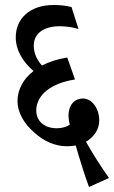

<svg xmlns="http://www.w3.org/2000/svg" viewBox="-20 -652 456 768"><path d="M336 96 416 60C385 17 348 -42 324 -85C353 -102 377 -132 377 -170C377 -219 347 -258 312 -258C281 -258 254 -236 254 -188C254 -179 256 -164 259 -153C245 -144 227 -139 207 -139C158 -139 125 -167 125 -210C125 -270 181 -319 280 -334L249 -422C211 -416 177 -405 148 -390C132 -407 115 -435 115 -469C115 -521 159 -547 218 -547C245 -547 273 -543 294 -536L266 -624C242 -630 218 -632 194 -632C100 -632 43 -578 43 -503C43 -450 73 -403 114 -368C74 -337 50 -295 50 -247C50 -203 76 -157 117 -122C156 -86 202 -67 247 -67C258 -67 271 -68 283 -70C296 -23 320 53 336 96Z"/></svg>

Font: Noto Serif Devanagari ExtraCondensed Medium
Style: Regular
Weight: 500
Width: 2
Designer: Universal Thirst, Indian Type Foundry and the Monotype Design Team
Foundry: Monotype Imaging Inc.
Version: Version 2.004